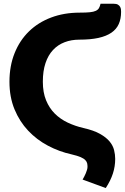

<svg xmlns="http://www.w3.org/2000/svg" viewBox="-20 -802 648 995"><path d="M391.5 -596.5Q349.5 -596.5 314.8 -583.2Q280 -570 254.8 -543Q229.5 -516 215.8 -475Q202 -434 202 -378.5Q202 -323 218.8 -282.2Q235.5 -241.5 264.2 -213Q293 -184.5 331.2 -166.5Q369.5 -148.5 412.5 -138.5Q466 -126.5 498.2 -108.2Q530.5 -90 548 -68.8Q565.5 -47.5 571.2 -24.2Q577 -1 577 21.5Q577 60.5 565 97.5Q553 134.5 528 172.5L408 128.5Q412 122 416.5 113.2Q421 104.5 424.8 95.5Q428.5 86.5 431 78Q433.5 69.5 433.5 62.5Q433.5 53.5 431.8 44.8Q430 36 422.2 27.8Q414.5 19.5 397.8 12.2Q381 5 351 -2Q287 -16 228.5 -47Q170 -78 125.8 -125Q81.5 -172 55.2 -235.5Q29 -299 29 -378.5Q29 -460 55.5 -526.2Q82 -592.5 130 -639.2Q178 -686 245 -711.2Q312 -736.5 392.5 -736.5Q425.5 -736.5 445.2 -738.5Q465 -740.5 476.2 -745.8Q487.5 -751 492.8 -760Q498 -769 501 -782.5H570Q583.5 -782.5 591 -778Q598.5 -773.5 602.2 -767Q606 -760.5 606.8 -753.2Q607.5 -746 607.5 -740.5Q607.5 -704.5 595.5 -677.5Q583.5 -650.5 557.2 -632.5Q531 -614.5 490 -605.5Q449 -596.5 391.5 -596.5Z"/></svg>

Font: Lato Black
Style: Regular
Weight: 900
Designer: Lukasz Dziedzic
Foundry: tyPoland Lukasz Dziedzic
Version: Version 2.007; 2014-02-27